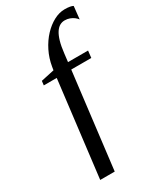

<svg xmlns="http://www.w3.org/2000/svg" viewBox="-245 -903 966 1157"><g transform="rotate(-30 238.0 -325.0)"><path d="M179.5 -561Q188.5 -616 212.5 -664Q236.5 -712 270 -747.8Q303.5 -783.5 341.8 -803.8Q380 -824 417 -824Q439.5 -824 454 -821.2Q468.5 -818.5 475.5 -814L466 -725.5Q458 -736.5 446 -745.5Q434 -754.5 418.5 -760.2Q403 -766 383.5 -766Q366 -766 350.2 -757.2Q334.5 -748.5 321.2 -728.5Q308 -708.5 298.2 -675.2Q288.5 -642 283 -593L276.5 -538H416L410.5 -489.5H271L190.5 174H89.5L170 -489.5H80L83.5 -519L176 -539Z"/></g></svg>

Font: Merriweather 96pt Medium
Style: Italic
Weight: 500
Italic angle: -7.8°
Version: Version 2.101